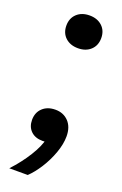

<svg xmlns="http://www.w3.org/2000/svg" viewBox="-138 -587 500 784"><g transform="rotate(20 111.5 -194.5)"><path d="M115 -10.4 126.4 -1.6Q121.6 0.6 115.7 1.9Q109.9 3.3 102.6 3.3Q70.3 3.3 51.7 -14.9Q33.1 -33.1 33.1 -63Q33.1 -95.3 54 -114.9Q74.9 -134.6 109.6 -134.6Q144.3 -134.6 166.5 -111.4Q188.7 -88.1 188.7 -47.4Q188.7 -14 174.7 25Q160.7 64 138.6 98.6Q116.6 133.1 93.6 154.7H13.4Q52.4 112.9 80.2 68.1Q108 23.3 115 -10.4ZM33.1 -472.9Q33.1 -505.1 54.1 -524.6Q75.1 -544 108.9 -544Q142.6 -544 163.6 -524.6Q184.6 -505.1 184.6 -472.9Q184.6 -440.6 163.6 -421.1Q142.6 -401.7 108.9 -401.7Q75.1 -401.7 54.1 -421.1Q33.1 -440.6 33.1 -472.9Z"/></g></svg>

Font: Mona Sans VF XLt
Style: Regular
Weight: 200
Designer: Deni Anggara
Foundry: GitHub
Version: Version 2.000;Glyphs 3.2.3 (3260)